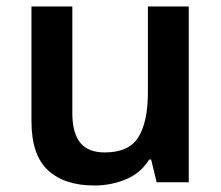

<svg xmlns="http://www.w3.org/2000/svg" viewBox="-20 -562 682 592"><path d="M562 -542V0H463L446 -70H440Q414 -28 368 -9Q322 10 271 10Q179 10 128 -37Q77 -84 77 -188V-542H203V-213Q203 -153 227 -122.5Q251 -92 303 -92Q378 -92 407 -139.5Q436 -187 436 -277V-542Z"/></svg>

Font: Noto Sans Tangsa SemiBold
Style: Regular
Weight: 600
Version: Version 1.504